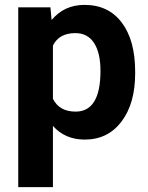

<svg xmlns="http://www.w3.org/2000/svg" viewBox="-20 -558 603 781"><path d="M54.2 0ZM529.8 -259.3Q529.8 -137.2 474.4 -63.7Q418.9 9.8 324.7 9.8Q244.6 9.8 195.3 -45.9V203.1H54.2V-528.3H185.1L189.9 -476.6Q241.2 -538.1 323.7 -538.1Q421.4 -538.1 475.6 -465.8Q529.8 -393.6 529.8 -266.6ZM388.7 -269.5Q388.7 -343.3 362.5 -383.3Q336.4 -423.3 286.6 -423.3Q220.2 -423.3 195.3 -372.6V-156.2Q221.2 -104 287.6 -104Q388.7 -104 388.7 -269.5Z"/></svg>

Font: Roboto
Style: Bold
Weight: 700
Designer: Google
Version: Version 2.134; 2016; ttfautohint (v1.6)